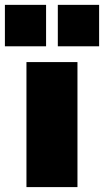

<svg xmlns="http://www.w3.org/2000/svg" viewBox="-60 -763 424 783"><path d="M175.8 -574.2V-743.2H344.2V-574.2ZM-40 -574.2V-743.2H127.9V-574.2ZM47.9 0V-509.8H255.9V0Z"/></svg>

Font: Mulish ExtraBlack
Style: Regular
Weight: 1000
Designer: Vernon Adams
Foundry: Vernon Adams
Version: Version 3.603; ttfautohint (v1.8.3)